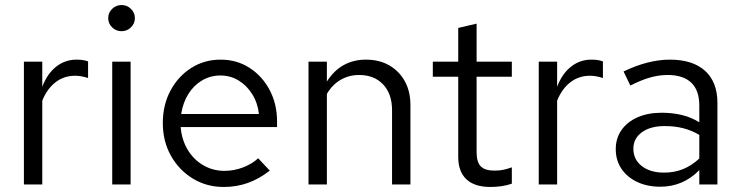

<svg xmlns="http://www.w3.org/2000/svg" viewBox="-20 -733 2944 763"><path d="M75 0V-488H148V-388Q167 -439 202.5 -467.5Q238 -496 284 -496Q297 -496 308 -494.5Q319 -493 330 -489V-423Q318 -427 304.5 -429.5Q291 -432 279 -432Q234 -432 200.5 -406Q167 -380 148 -333V0Z M426 0V-488H499V0ZM462.9 -609Q441 -609 425.5 -624.3Q410 -639.5 410 -661Q410 -682.5 425.6 -697.7Q441.2 -713 463.1 -713Q485 -713 500.5 -697.7Q516 -682.5 516 -661Q516 -639.5 500.4 -624.3Q484.8 -609 462.9 -609Z M869.3 10Q800.9 10 746.1 -23.5Q691.2 -57 659.1 -114.4Q627 -171.8 627 -243.9Q627 -316 657.5 -373Q688 -430 740 -463Q792 -496 856.5 -496Q921 -496 971.5 -463.5Q1022 -431 1051.5 -375.5Q1081 -319.9 1081 -250V-228H698Q702 -178 725.5 -138.5Q749 -99 787.5 -76.5Q826 -54 872 -54Q909.6 -54 945.3 -67.5Q981 -81 1006 -104L1052 -55Q1010 -22 965 -6Q920 10 869.3 10ZM700 -280H1009Q1004 -324 982.5 -358.5Q961 -393 928.4 -413Q895.8 -433 856 -433Q816.4 -433 783.2 -413.5Q750 -394 728.5 -359.5Q707 -325 700 -280Z M1206 0V-488H1279V-409Q1307 -453 1346 -474.5Q1385 -496 1434 -496Q1487 -496 1526.5 -473.5Q1566 -451 1588.5 -410.5Q1611 -370 1611 -316V0H1538V-295Q1538 -360 1502.5 -397.5Q1467 -435 1407 -435Q1367 -435 1334 -416Q1301 -397 1279 -360V0Z M1929 10Q1866 10 1833.5 -20.5Q1801 -51 1801 -109V-428H1700V-488H1801V-622L1874 -639V-488H2014V-428H1874V-128Q1874 -89 1890.5 -72Q1907 -55 1945 -55Q1964 -55 1979 -58Q1994 -61 2014 -68V-3Q1994 4 1972 7Q1950 10 1929 10Z M2121 0V-488H2194V-388Q2213 -439 2248.5 -467.5Q2284 -496 2330 -496Q2343 -496 2354 -494.5Q2365 -493 2376 -489V-423Q2364 -427 2350.5 -429.5Q2337 -432 2325 -432Q2280 -432 2246.5 -406Q2213 -380 2194 -333V0Z M2604 9Q2552 9 2512 -10Q2472 -29 2449.5 -62.5Q2427 -96 2427 -140Q2427 -184 2450 -216.5Q2473 -249 2514 -267Q2555 -285 2610 -285Q2652 -285 2689.5 -276Q2727 -267 2759 -247V-314Q2759 -374 2727 -404.5Q2695 -435 2633 -435Q2599 -435 2563.5 -425Q2528 -415 2485 -393L2458 -449Q2556 -496 2642 -496Q2733 -496 2782 -451.5Q2831 -407 2831 -324V0H2759V-57Q2727 -24 2688 -7.5Q2649 9 2604 9ZM2497 -142Q2497 -99 2530.5 -73Q2564 -47 2619 -47Q2660 -47 2694.5 -61Q2729 -75 2759 -103V-197Q2728 -215 2695 -223.5Q2662 -232 2621 -232Q2565 -232 2531 -207.5Q2497 -183 2497 -142Z"/></svg>

Font: Red Hat Text VF
Style: Regular
Weight: 300
Designer: Pentagram, MCKL
Foundry: Pentagram, MCKL
Version: Version 1.023